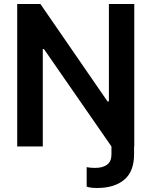

<svg xmlns="http://www.w3.org/2000/svg" viewBox="-20 -727 752 953"><path d="M198.2 -483.4H192.4V0H65.4V-707H180.7L513.7 -223.6H520.5V-707H646.5V0H645.5V38.1Q645.5 124.5 596.4 165.3Q547.4 206.1 461.9 206.1Q427.2 206.1 410.2 199.2V102.5Q425.8 106.4 452.1 106.4Q490.2 106.4 511.7 90.3Q533.2 74.2 533.2 39.1V0Z"/></svg>

Font: Pretendard JP SemiBold
Style: Regular
Weight: 600
Designer: Base glyphs from Inter by Rasmus Andersson; Hangeul glyphs from Noto Sans CJK(Source Han Sans) by Jang Soo-young and Kan
Foundry: Kil Hyung-jin
Version: Version 1.309